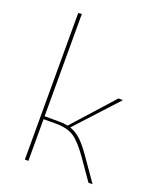

<svg xmlns="http://www.w3.org/2000/svg" viewBox="-134 -793 718 874"><g transform="rotate(20 225.0 -356.0)"><path d="M347 -106 421 0H401L332 -99Q290 -159 257.5 -180.5Q225 -202 171 -202H110V0H93V-710L110 -712V-216H174Q203 -216 223 -212L398 -407H420L237 -208Q267 -198 291.5 -174.5Q316 -151 347 -106Z"/></g></svg>

Font: EauTestInfant Thin
Style: Italic
Weight: 250
Italic angle: -12°
Designer: Christian Thalmann (Catharsis Fonts)
Version: Version 0.001;PS 000.001;hotconv 1.0.88;makeotf.lib2.5.64775